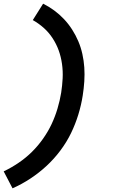

<svg xmlns="http://www.w3.org/2000/svg" viewBox="-21 -861 641 1042"><path d="M47 161 -1 69Q41 49 80 22.5Q119 -4 152 -36.5Q185 -69 212.5 -108Q240 -147 259 -187.5Q278 -228 291 -271.5Q304 -315 311 -358Q317 -397 319 -436Q321 -475 315.5 -514Q310 -553 297.5 -587.5Q285 -622 264.5 -653.5Q244 -685 216.5 -709.5Q189 -734 157 -752L213 -841Q245 -825 273.5 -804Q302 -783 326.5 -757Q351 -731 370.5 -700.5Q390 -670 404 -637Q418 -604 426 -568Q434 -532 436.5 -495Q439 -458 436.5 -419.5Q434 -381 428 -343Q420 -291 404 -239Q388 -187 364.5 -138.5Q341 -90 307 -44.5Q273 1 232 39Q191 77 144 108Q97 139 47 161Z"/></svg>

Font: Iosevka Slab Extended
Style: Bold Italic
Weight: 700
Width: 7
Italic angle: -9°
Monospace: yes
Designer: Belleve Invis
Foundry: Belleve Invis
Version: Version 11.1.0; ttfautohint (v1.8.3)